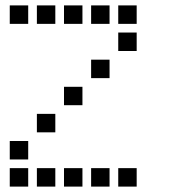

<svg xmlns="http://www.w3.org/2000/svg" viewBox="-20 -704 640 708"><path d="M17 -684Q16 -684 16 -684Q16 -684 16 -683V-617Q16 -616 16 -616Q16 -616 17 -616H83Q84 -616 84 -616Q84 -616 84 -617V-683Q84 -684 84 -684Q84 -684 83 -684ZM117 -684Q116 -684 116 -684Q116 -684 116 -683V-617Q116 -616 116 -616Q116 -616 117 -616H183Q184 -616 184 -616Q184 -616 184 -617V-683Q184 -684 184 -684Q184 -684 183 -684ZM217 -684Q216 -684 216 -684Q216 -684 216 -683V-617Q216 -616 216 -616Q216 -616 217 -616H283Q284 -616 284 -616Q284 -616 284 -617V-683Q284 -684 284 -684Q284 -684 283 -684ZM317 -684Q316 -684 316 -684Q316 -684 316 -683V-617Q316 -616 316 -616Q316 -616 317 -616H383Q384 -616 384 -616Q384 -616 384 -617V-683Q384 -684 384 -684Q384 -684 383 -684ZM417 -684Q416 -684 416 -684Q416 -684 416 -683V-617Q416 -616 416 -616Q416 -616 417 -616H483Q484 -616 484 -616Q484 -616 484 -617V-683Q484 -684 484 -684Q484 -684 483 -684ZM417 -584Q416 -584 416 -584Q416 -584 416 -583V-517Q416 -516 416 -516Q416 -516 417 -516H483Q484 -516 484 -516Q484 -516 484 -517V-583Q484 -584 484 -584Q484 -584 483 -584ZM317 -484Q316 -484 316 -484Q316 -484 316 -483V-417Q316 -416 316 -416Q316 -416 317 -416H383Q384 -416 384 -416Q384 -416 384 -417V-483Q384 -484 384 -484Q384 -484 383 -484ZM217 -384Q216 -384 216 -384Q216 -384 216 -383V-317Q216 -316 216 -316Q216 -316 217 -316H283Q284 -316 284 -316Q284 -316 284 -317V-383Q284 -384 284 -384Q284 -384 283 -384ZM117 -284Q116 -284 116 -284Q116 -284 116 -283V-217Q116 -216 116 -216Q116 -216 117 -216H183Q184 -216 184 -216Q184 -216 184 -217V-283Q184 -284 184 -284Q184 -284 183 -284ZM17 -184Q16 -184 16 -184Q16 -184 16 -183V-117Q16 -116 16 -116Q16 -116 17 -116H83Q84 -116 84 -116Q84 -116 84 -117V-183Q84 -184 84 -184Q84 -184 83 -184ZM17 -84Q16 -84 16 -84Q16 -84 16 -83V-17Q16 -16 16 -16Q16 -16 17 -16H83Q84 -16 84 -16Q84 -16 84 -17V-83Q84 -84 84 -84Q84 -84 83 -84ZM117 -84Q116 -84 116 -84Q116 -84 116 -83V-17Q116 -16 116 -16Q116 -16 117 -16H183Q184 -16 184 -16Q184 -16 184 -17V-83Q184 -84 184 -84Q184 -84 183 -84ZM217 -84Q216 -84 216 -84Q216 -84 216 -83V-17Q216 -16 216 -16Q216 -16 217 -16H283Q284 -16 284 -16Q284 -16 284 -17V-83Q284 -84 284 -84Q284 -84 283 -84ZM317 -84Q316 -84 316 -84Q316 -84 316 -83V-17Q316 -16 316 -16Q316 -16 317 -16H383Q384 -16 384 -16Q384 -16 384 -17V-83Q384 -84 384 -84Q384 -84 383 -84ZM417 -84Q416 -84 416 -84Q416 -84 416 -83V-17Q416 -16 416 -16Q416 -16 417 -16H483Q484 -16 484 -16Q484 -16 484 -17V-83Q484 -84 484 -84Q484 -84 483 -84Z"/></svg>

Font: Doto SemiBold
Style: Regular
Weight: 600
Monospace: yes
Version: Version 1.000